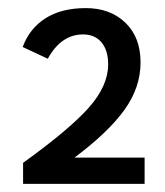

<svg xmlns="http://www.w3.org/2000/svg" viewBox="-20 -832 408 474"><path d="M98 -687C120 -727 149 -747 185 -747C204.3 -747 219.5 -740.5 230.5 -727.5C241.5 -714.5 247 -696.3 247 -673C247 -637.7 231 -602 199 -566C167 -530 113 -484.7 37 -430V-378H337V-443H164C219.3 -484.3 260.3 -523.5 287 -560.5C313.7 -597.5 327 -636.7 327 -678C327 -719.3 314.5 -752 289.5 -776C264.5 -800 232 -812 192 -812C152 -812 118.8 -803.7 92.5 -787C66.2 -770.3 47.3 -746.7 36 -716Z"/></svg>

Font: Telex Regular
Style: Regular
Weight: 400
Designer: Andres Torresi
Foundry: Andres Torresi
Version: Version 1.001